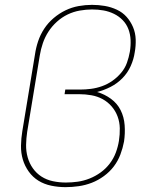

<svg xmlns="http://www.w3.org/2000/svg" viewBox="-20 -763 640 791"><path d="M250 8Q220 8 191 2Q162 -4 138.5 -18.5Q115 -33 98.5 -56Q82 -79 74 -106Q66 -133 66.5 -163Q67 -193 72 -223L124 -538Q128 -566 137 -593Q146 -620 162 -644.5Q178 -669 201 -688.5Q224 -708 250 -720.5Q276 -733 304 -738Q332 -743 359 -743Q386 -743 412 -738.5Q438 -734 461.5 -723Q485 -712 501.5 -693.5Q518 -675 528 -651.5Q538 -628 539 -601Q540 -574 535 -547Q531 -519 518.5 -491Q506 -463 484.5 -441Q463 -419 435.5 -405Q408 -391 380 -384Q411 -375 437 -356Q463 -337 477 -309Q491 -281 493.5 -247.5Q496 -214 491 -180Q486 -153 476 -126.5Q466 -100 449 -77.5Q432 -55 408 -37.5Q384 -20 358 -10Q332 0 304.5 4Q277 8 250 8ZM251 -11Q276 -11 300.5 -14.5Q325 -18 349 -27.5Q373 -37 394.5 -52.5Q416 -68 432 -89Q448 -110 457 -134Q466 -158 470 -183Q474 -209 473.5 -234.5Q473 -260 464.5 -283Q456 -306 440 -324.5Q424 -343 403 -354.5Q382 -366 357 -370.5Q332 -375 306 -375H246L249 -394H309Q332 -394 355 -397Q378 -400 400.5 -408Q423 -416 443 -430Q463 -444 479 -463Q495 -482 503 -504.5Q511 -527 515 -550Q519 -574 518 -598Q517 -622 509 -643Q501 -664 485.5 -680Q470 -696 449.5 -706Q429 -716 406.5 -720Q384 -724 359 -724Q335 -724 309 -719.5Q283 -715 259 -703.5Q235 -692 214.5 -673.5Q194 -655 179.5 -632.5Q165 -610 156.5 -585Q148 -560 144 -535L92 -220Q88 -193 87.5 -166.5Q87 -140 94 -115Q101 -90 115.5 -69.5Q130 -49 151 -35.5Q172 -22 198 -16.5Q224 -11 251 -11Z"/></svg>

Font: Iosevka Aile Thin Oblique
Style: Regular
Weight: 100
Italic angle: -9°
Designer: Belleve Invis
Foundry: Belleve Invis
Version: Version 31.1.0; ttfautohint (v1.8.4)